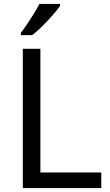

<svg xmlns="http://www.w3.org/2000/svg" viewBox="-20 -1015 564 984"><path d="M97 -51V-765H187V-131H499V-51ZM288 -985Q276 -967 251 -938.5Q226 -910 197.5 -881.5Q169 -853 145 -835H87V-847Q102 -866 119.5 -892Q137 -918 154 -945.5Q171 -973 182 -995H288Z"/></svg>

Font: Noto Sans Tamil UI
Style: Regular
Weight: 400
Designer: Jelle Bosma - Monotype Design Team
Foundry: Monotype Imaging Inc.
Version: Version 2.004; ttfautohint (v1.8.4.7-5d5b)